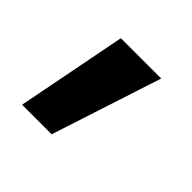

<svg xmlns="http://www.w3.org/2000/svg" viewBox="-79 -203 404 404"><g transform="rotate(45 123.0 -1.0)"><path d="M114 122 194 -124H74L26 122Z"/></g></svg>

Font: RazerF5 SemiBold
Style: Regular
Weight: 600
Foundry: Razer Inc.
Version: Version 2